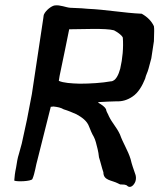

<svg xmlns="http://www.w3.org/2000/svg" viewBox="-20 -705 615 741"><path d="M42 -58C38 -40 36 -23 35 -8C45 -3 100 -5 105 -14C115 -37 118 -67 125 -90C142 -158 159 -225 176 -293C178 -293 182 -293 186 -294C203 -292 214 -290 226 -283C243 -278 259 -271 275 -264C295 -253 316 -239 324 -216C329 -204 334 -190 342 -177C345 -171 348 -164 350 -156C354 -140 360 -121 362 -98C368 -80 373 -57 379 -40C379 -8 411 -10 436 3C439 5 442 6 445 7C457 7 467 7 472 13C484 23 498 9 503 -6C506 -16 505 -27 501 -36C495 -54 489 -69 484 -91C474 -124 455 -152 443 -186C429 -216 414 -228 400 -257C397 -266 390 -274 389 -284C384 -293 373 -301 360 -308C359 -310 359 -311 361 -311C385 -312 410 -314 431 -314C451 -313 472 -319 491 -332C514 -347 529 -374 540 -401C544 -418 549 -424 553 -439L564 -480L574 -546L575 -585C575 -591 575 -598 574 -604C565 -623 550 -639 527 -652C458 -655 389 -668 319 -671C311 -672 303 -672 295 -673L251 -675C235 -676 212 -687 191 -684C178 -682 157 -665 150 -650C148 -647 148 -639 147 -634L103 -342L84 -243L64 -151L53 -111C48 -96 45 -78 42 -58ZM210 -412C217 -446 224 -479 231 -513L247 -592C294 -592 389 -597 420 -588C431 -582 449 -571 454 -560C457 -522 453 -478 444 -440C438 -418 427 -391 407 -391C375 -385 327 -382 288 -382C255 -383 224 -385 207 -393C208 -399 209 -407 210 -412Z"/></svg>

Font: Vapor
Style: Obl
Weight: 400
Foundry: Cannot Into Space Fonts
Version: Version 0.179